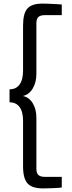

<svg xmlns="http://www.w3.org/2000/svg" viewBox="-20 -888 398 1066"><path d="M33 -392Q69 -392 88.5 -418.5Q108 -445 108 -496V-746Q108 -813 132 -840.5Q156 -868 216 -868Q226 -868 242 -867.5Q258 -867 274.5 -866Q291 -865 304.5 -864.5Q318 -864 323 -863V-804H230Q204 -804 193 -793.5Q182 -783 182 -759V-478Q182 -431 162 -397Q142 -363 107 -355Q142 -348 162 -314.5Q182 -281 182 -235V49Q182 73 193 83.5Q204 94 230 94H323V153Q318 154 305 155Q292 156 275.5 156.5Q259 157 243 157.5Q227 158 218 158Q158 158 133 130.5Q108 103 108 35V-217Q108 -268 88.5 -294Q69 -320 33 -320Z"/></svg>

Font: Encode Sans
Style: Regular
Weight: 400
Designer: Pablo Impallari, Andres Torresi
Foundry: Pablo Impallari, Andres Torresi
Version: Version 1.000; ttfautohint (v1.00) -l 8 -r 50 -G 200 -x 14 -